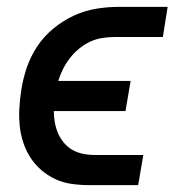

<svg xmlns="http://www.w3.org/2000/svg" viewBox="-20 -540 540 560"><path d="M241 0Q215 0 189.5 -3.5Q164 -7 141.5 -17.5Q119 -28 100.5 -44Q82 -60 69 -80Q56 -100 48 -124Q40 -148 37.5 -173Q35 -198 36.5 -224.5Q38 -251 42 -277Q47 -310 58 -342.5Q69 -375 88.5 -404.5Q108 -434 136 -457Q164 -480 195.5 -494.5Q227 -509 260.5 -514.5Q294 -520 327 -520H469L455 -432H313Q295 -432 277 -429Q259 -426 242 -418Q225 -410 210 -397.5Q195 -385 183.5 -370Q172 -355 163.5 -338Q155 -321 150 -304H361L346 -216H137Q137 -199 140 -182.5Q143 -166 149.5 -151Q156 -136 166.5 -123.5Q177 -111 191 -103Q205 -95 221.5 -91.5Q238 -88 256 -88H398L383 0Z"/></svg>

Font: Iosevka SS04 Semibold
Style: Italic
Weight: 600
Italic angle: -9°
Monospace: yes
Designer: Belleve Invis
Foundry: Belleve Invis
Version: Version 19.0.0; ttfautohint (v1.8.4)